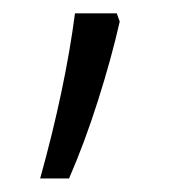

<svg xmlns="http://www.w3.org/2000/svg" viewBox="-20 -136 266 285"><path d="M91.3 -116.2H153.3L157.7 -104Q145.5 -49.8 125.5 13.2Q105.5 76.2 82.5 128.9H39.6Q58.1 62.5 71 1.2Q84 -60.1 91.3 -116.2Z"/></svg>

Font: Nokora Light
Style: Regular
Weight: 300
Designer: Danh Hong
Version: Version 8.000; ttfautohint (v1.8.3)